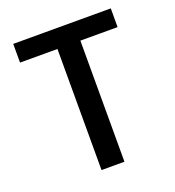

<svg xmlns="http://www.w3.org/2000/svg" viewBox="-127 -796 819 897"><g transform="rotate(-20 282.0 -347.5)"><path d="M225 -602V0H339V-602H524V-695H39V-602Z"/></g></svg>

Font: Poppins Medium
Style: Regular
Weight: 500
Designer: Ninad Kale (Devanagari), Jonny Pinhorn (Latin)
Foundry: Indian Type Foundry
Version: 4.004